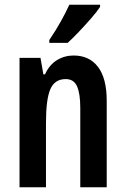

<svg xmlns="http://www.w3.org/2000/svg" viewBox="-20 -786 528 806"><path d="M289 -553Q355 -553 391.5 -505Q428 -457 428 -363V0H317V-333Q317 -393 303.5 -423.5Q290 -454 256 -454Q210 -454 191.5 -412Q173 -370 173 -270V0H62V-543H150L162 -474H169Q187 -514 219 -533.5Q251 -553 289 -553ZM400 -757Q387 -737 363 -709.5Q339 -682 312.5 -654Q286 -626 264 -606H187V-618Q214 -658 235 -695.5Q256 -733 271 -766H400Z"/></svg>

Font: Noto Sans Tamil ExtraCondensed SemiBold
Style: Regular
Weight: 600
Width: 2
Designer: Jelle Bosma - Monotype Design Team
Foundry: Monotype Imaging Inc.
Version: Version 2.004; ttfautohint (v1.8.4.7-5d5b)